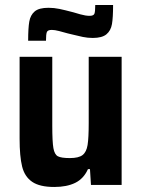

<svg xmlns="http://www.w3.org/2000/svg" viewBox="-20 -736 562 764"><path d="M58 -184V-510H188V-236Q188 -172 192.5 -146.5Q197 -121 210.5 -114Q224 -107 258 -107Q293 -107 308.5 -119Q324 -131 328.5 -159Q333 -187 333 -246V-510H464V0H342L338 -63H330Q313 -25 279.5 -8.5Q246 8 196 8Q138 8 108 -12.5Q78 -33 68 -73.5Q58 -114 58 -184ZM173 -705Q195 -705 216.5 -700.5Q238 -696 272 -687Q278 -685 299.5 -679Q321 -673 336 -673Q352 -673 355.5 -681Q359 -689 359 -716H430Q430 -666 425.5 -640Q421 -614 403.5 -599.5Q386 -585 349 -585Q329 -585 309.5 -589Q290 -593 273 -597.5Q256 -602 250 -603Q232 -608 215 -612.5Q198 -617 186 -617Q170 -617 166.5 -608.5Q163 -600 163 -574H92Q92 -624 96.5 -650Q101 -676 118 -690.5Q135 -705 173 -705Z"/></svg>

Font: Saira Semi Condensed SemiBold
Style: Regular
Weight: 600
Width: 4
Designer: Hector Gatti with collaboration of the Omnibus-Type team
Foundry: Omnibus-Type
Version: Version 1.001; ttfautohint (v1.8)